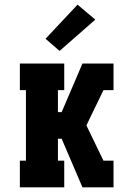

<svg xmlns="http://www.w3.org/2000/svg" viewBox="-20 -802 540 822"><path d="M65 0V-114H91V-416H65V-530H255V-416H228V-322H244L333 -530H466V-416H423L370 -307L350 -265L423 -114H466V0H333L244 -208H228V-114H255V0ZM235 -584 175 -636 312 -782 388 -718Z"/></svg>

Font: Iosevka Slab Heavy
Style: Regular
Weight: 900
Monospace: yes
Designer: Belleve Invis
Foundry: Belleve Invis
Version: Version 11.1.0; ttfautohint (v1.8.3)